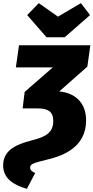

<svg xmlns="http://www.w3.org/2000/svg" viewBox="-36 -984 595 1222"><path d="M376 -747 537 -888 479 -964 333 -878 211 -964 137 -888 260 -747ZM539 -696H85L65 -555H300L121 -399L108 -294H203C271 -294 303 -273 303 -213C303 -128 236 -109 157 -88C84 -68 -16 -36 -16 68C-16 151 47 192 135 218L188 117C165 108 156 97 156 82C156 59 175 54 275 29C371 5 512 -50 512 -218C512 -331 441 -393 341 -402L520 -560Z"/></svg>

Font: Fira Sans Heavy
Style: Italic
Weight: 900
Italic angle: -8°
Designer: bBox Type GmbH & Carrois Corporate GbR & Edenspiekermann AG
Foundry: bBox Type GmbH & Carrois Corporate GbR & Edenspiekermann AG
Version: Version 4.301;PS 004.301;hotconv 1.0.88;makeotf.lib2.5.64775